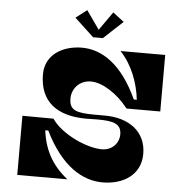

<svg xmlns="http://www.w3.org/2000/svg" viewBox="-59 -958 982 1015"><g transform="rotate(5 432.0 -450.0)"><path d="M458 -760 560 -855 501 -900 432 -802 363 -900 304 -855 406 -760ZM416 -526C475 -526 555 -477 615 -400H794V-700H557C621 -632 655 -539 665 -451H649C567 -631 459 -700 353 -700C253 -700 159 -648 159 -542C159 -398 251 -328 407 -328C427 -328 447 -329 466 -329C546 -329 594 -320 594 -261C594 -215 559 -174 503 -174C422 -174 286 -236 235 -313L70 -314V0H336C254 -65 210 -143 197 -248H213C304 -62 419 0 522 0C631 0 724 -56 724 -169C724 -286 633 -353 504 -353H451C351 -353 315 -365 315 -427C315 -479 354 -526 416 -526Z"/></g></svg>

Font: Space Cowgirl Black
Style: Regular
Weight: 900
Designer: Valery Marier
Foundry: Valery Marier
Version: Version 1.000;hotconv 1.0.109;makeotfexe 2.5.65596